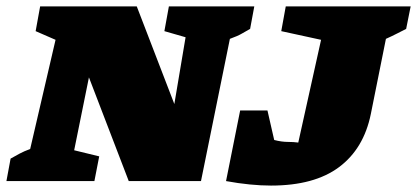

<svg xmlns="http://www.w3.org/2000/svg" viewBox="-47 -564 1299 598"><path d="M479 -544H745L732 -474Q719 -467 706.5 -459.5Q694 -452 669 -443L579 0H354L230 -323L184 -96L262 -77L247 0H-27L-14 -70Q0 -78 14 -85.5Q28 -93 47 -100L126 -440L64 -467L78 -544H379L496 -240L531 -448L465 -467ZM657 0 701 -220H786L807 -128Q830 -122 850 -122Q858 -122 866.5 -121.5Q875 -121 882 -120L953 -440L829 -467L843 -544H1232L1218 -474Q1208 -469 1190.5 -460Q1173 -451 1155 -443L1108 -209Q1086 -101 1009 -43.5Q932 14 797 14Q766 14 730.5 10.5Q695 7 657 0Z"/></svg>

Font: Piazzolla SC Black
Style: Italic
Weight: 900
Italic angle: -11.3°
Designer: Juan Pablo del Peral
Foundry: Huerta Tipografica
Version: Version 1.330